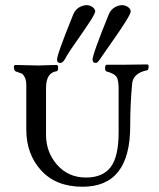

<svg xmlns="http://www.w3.org/2000/svg" viewBox="-20 -697 603 730"><path d="M234 -485Q222 -460 212 -458Q198 -456 197 -469Q194 -483 258 -641Q270 -671 303 -677Q316 -679 328 -672.5Q340 -666 342 -655Q343 -647 321 -613.5Q299 -580 270.5 -539.5Q242 -499 234 -485ZM369 -485Q353 -460 347 -458Q333 -456 332 -469Q329 -483 393 -641Q405 -671 438 -677Q451 -679 463 -672.5Q475 -666 477 -655Q478 -647 457.5 -614.5Q437 -582 407 -539.5Q377 -497 369 -485ZM80 -204V-372Q80 -392 74 -403.5Q68 -415 62 -417.5Q56 -420 41 -425Q37 -426 34.5 -432Q32 -438 33 -444Q34 -450 39 -450Q55 -450 82 -449Q109 -448 126 -448Q138 -448 156 -449Q174 -450 195 -450Q201 -450 201 -439Q201 -428 195 -426Q156 -421 155 -365V-185Q155 -118 197.5 -70Q240 -22 307 -22Q371 -22 401 -62Q431 -102 431 -193V-350Q432 -393 422.5 -405.5Q413 -418 386 -425Q379 -427 379.5 -439Q380 -451 387 -451H459Q474 -451 499 -451.5Q524 -452 540 -452Q546 -452 545 -441.5Q544 -431 540 -430Q484 -419 482 -375Q475 -298 475 -217Q475 13 294 13Q193 13 136.5 -49Q80 -111 80 -204Z"/></svg>

Font: EB Garamond
Style: SC
Weight: 400
Version: Version 000.010